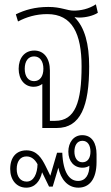

<svg xmlns="http://www.w3.org/2000/svg" viewBox="-20 -590 513 885"><path d="M175 0H241C352 0 391 -101 391 -284C391 -386 371 -464 324 -510L325 -511C331 -510 338 -509 345 -509C375 -509 409 -517 431 -531L422 -570C388 -548 351 -541 320 -541C288 -541 262 -558 203 -558C141 -558 94 -544 53 -524L63 -491C101 -511 145 -525 198 -525C313 -525 356 -435 356 -284C356 -120 327 -33 234 -33H210V-265C210 -321 183 -357 138 -357C93 -357 66 -322 66 -273C66 -224 93 -190 135 -190C151 -190 164 -195 175 -203ZM137 -216C110 -216 94 -238 94 -273C94 -308 110 -330 137 -330C164 -330 180 -308 180 -273C180 -238 164 -216 137 -216ZM101 275C142 275 165 244 174 204L206 270H223L249 183C260 236 292 275 341 275C392 275 425 236 425 157V121C425 70 404 33 359 33C319 33 295 67 295 109C295 154 322 183 360 183C372 183 383 180 392 174C392 213 376 244 340 244C301 244 271 208 267 114H243L212 220L190 175C172 139 150 103 102 103C56 103 27 134 27 189C27 239 56 275 101 275ZM360 158C335 158 323 136 323 109C323 81 335 59 360 59C385 59 397 81 397 109C397 137 385 158 360 158ZM103 247C74 247 57 224 57 189C57 156 72 131 102 131C125 131 141 145 153 167C152 210 136 247 103 247Z"/></svg>

Font: Noto Sans Thai Looped Condensed ExtraLight
Style: Regular
Weight: 200
Width: 3
Designer: Sasikarn Vongin, Ben Mitchell
Foundry: The Fontpad Ltd
Version: Version 1.001